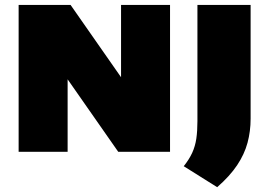

<svg xmlns="http://www.w3.org/2000/svg" viewBox="-20 -615 1091 778"><path d="M55.5 0V-595H266L498.5 -262H470.5V-595H669V0H459L226.5 -333H254V0ZM860 143.5 724.5 58.5Q746.5 31 758.8 4.2Q771 -22.5 775.5 -53.2Q780 -84 780 -124V-595H995.5V-134Q995.5 -83 983 -36.5Q970.5 10 940.8 54.5Q911 99 860 143.5Z"/></svg>

Font: Encode Sans SC Black
Style: Regular
Weight: 900
Version: Version 3.002